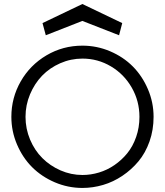

<svg xmlns="http://www.w3.org/2000/svg" viewBox="-20 -928 814 948"><path d="M386.7 -824.7 206.1 -753.9 189.9 -814 386.7 -908.2 583.5 -814 567.9 -753.9ZM387.2 -702.6Q458.5 -702.6 523.7 -674.8Q588.9 -647 635.7 -599.9Q682.6 -552.7 710.4 -487.5Q738.3 -422.4 738.3 -351.1Q738.3 -286.6 718.3 -229.7Q698.2 -172.9 663.8 -131.6Q629.4 -90.3 584.5 -60.1Q539.6 -29.8 489 -14.9Q438.5 0 387.2 0Q315.9 0 250.7 -27.8Q185.5 -55.7 138.7 -102.5Q91.8 -149.4 64 -214.6Q36.1 -279.8 36.1 -351.1Q36.1 -445.3 82.3 -526.1Q128.4 -606.9 209.5 -654.8Q290.5 -702.6 387.2 -702.6ZM387.2 -638.7Q329.6 -638.7 277.3 -615.7Q225.1 -592.8 187.7 -554Q150.4 -515.1 128.2 -462.2Q106 -409.2 106 -351.1Q106 -292.5 128.4 -239Q150.9 -185.5 189 -147.5Q227.1 -109.4 278.8 -86.7Q330.6 -64 387.2 -64Q428.2 -64 468.8 -76.2Q509.3 -88.4 545.2 -113Q581.1 -137.7 608.6 -171.6Q636.2 -205.6 652.3 -252Q668.5 -298.3 668.5 -351.1Q668.5 -429.2 630.4 -495.6Q592.3 -562 527.6 -600.3Q462.9 -638.7 387.2 -638.7Z"/></svg>

Font: LilGrotesk
Style: Regular
Weight: 400
Designer: BSozoo
Foundry: BSozoo
Version: Version 1.004;PS 001.004;hotconv 1.0.70;makeotf.lib2.5.58329